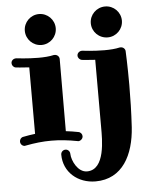

<svg xmlns="http://www.w3.org/2000/svg" viewBox="-63 -779 859 1076"><g transform="rotate(-5 367.0 -241.0)"><path d="M354 12C366 12 380 1 380 -14C380 -26 371 -37 359 -39C335 -44 312 -47 289 -50L290 -456C290 -469 279 -481 264 -481C262 -481 260 -481 259 -481C234 -475 203 -473 172 -473C110 -473 49 -481 48 -481C47 -481 46 -481 45 -481C34 -481 19 -472 19 -456C19 -443 28 -432 41 -430C44 -430 75 -426 116 -424V-50C94 -47 71 -44 48 -39C36 -37 28 -26 28 -14C28 -1 38 12 53 12C55 12 56 11 58 11C110 1 156 -4 203 -4C250 -4 297 1 349 11C351 11 353 12 354 12ZM283 -630C283 -678 244 -717 196 -717C148 -717 109 -678 109 -630C109 -582 148 -543 196 -543C244 -543 283 -582 283 -630ZM662 -467C662 -479 651 -491 637 -491C635 -491 633 -491 631 -491C606 -485 575 -483 544 -483C482 -483 421 -491 420 -491C419 -491 418 -491 417 -491C404 -491 391 -480 391 -466C391 -453 401 -442 414 -440C416 -440 447 -436 488 -434V-52C488 11 492 185 388 185C336 185 304 117 303 79C303 65 292 53 278 53C263 53 252 65 252 79C252 178 332 245 431 245C583 245 649 114 659 -40C664 -123 666 -206 666 -277C666 -386 662 -466 662 -467ZM656 -640C656 -688 617 -727 569 -727C520 -727 481 -688 481 -640C481 -592 520 -553 569 -553C617 -553 656 -592 656 -640Z"/></g></svg>

Font: Ribeye
Style: Regular
Weight: 400
Designer: Astigmatic (AOETI)
Foundry: Astigmatic (AOETI)
Version: Version 1.000